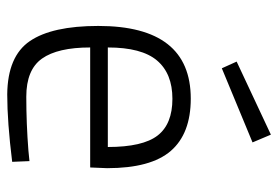

<svg xmlns="http://www.w3.org/2000/svg" viewBox="-142 -636 787 544"><g transform="rotate(90 252.0 -363.5)"><path d="M406 -50 436 -53 438 -4Q325 10 247 10Q139 9 96 -54Q53 -117 53 -248Q53 -510 259 -510Q358 -510 407 -453.5Q456 -397 456 -273L454 -225H114Q114 -133 145.5 -88.5Q177 -44 253.5 -44Q330 -44 406 -50ZM114 -275H396Q396 -374 363.5 -416Q331 -458 259.5 -458Q188 -458 151 -414.5Q114 -371 114 -275ZM154 -640 361 -737 383 -685 173 -598Z"/></g></svg>

Font: Titillium Web[RUS by Daymarius]
Style: Regular
Weight: 300
Designer: Cyrillization by Daymarius
Foundry: Cyrillization by Daymarius
Version: Version 1.002 September 12, 2018